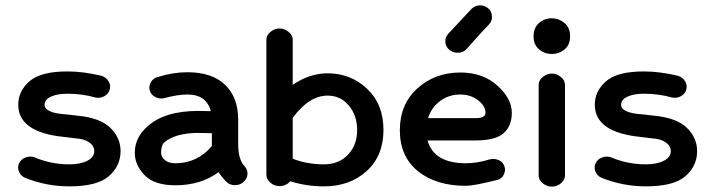

<svg xmlns="http://www.w3.org/2000/svg" viewBox="-20 -680 2646 715"><path d="M238 14Q152 14 73 -18Q57 -25 50.5 -41Q44 -57 51 -72Q58 -87 75 -93.5Q92 -100 109 -94Q170 -68 238 -68Q280 -68 305.5 -81.5Q331 -95 331 -117Q331 -137 312 -150Q293 -163 260 -165L219 -170Q48 -187 48 -290Q48 -341 90 -377.5Q132 -414 231 -414Q289 -414 357 -398Q374 -393 383.5 -378.5Q393 -364 389 -348Q385 -331 369 -322Q353 -313 335 -317Q286 -331 231 -331Q193 -331 169.5 -320Q146 -309 146 -290Q146 -259 227 -254L270 -249Q353 -241 391 -204Q429 -167 429 -117Q429 -62 385.5 -24Q342 14 238 14Z M633 10Q555 10 518.5 -27.5Q482 -65 482 -111Q482 -168 529 -209Q592 -267 720 -267Q727 -267 742 -266.5Q757 -266 765 -266Q749 -328 678 -328Q642 -328 593 -315Q576 -310 559.5 -318Q543 -326 538 -342Q533 -357 541.5 -373Q550 -389 567 -393Q623 -411 678 -411Q770 -411 818.5 -364Q867 -317 867 -234V-144Q867 -85 891 -61Q903 -47 901.5 -30Q900 -13 886 -2Q873 10 854 9.5Q835 9 823 -3Q805 -21 794 -39Q728 10 633 10ZM769 -136V-184Q760 -184 744 -184.5Q728 -185 720 -185Q632 -185 591 -149Q580 -138 580 -111Q580 -96 594 -84Q608 -72 633 -72Q714 -72 769 -136Z M1021 13Q1002 13 987 0.5Q972 -12 972 -29V-533Q972 -549 987.5 -561.5Q1003 -574 1021 -574Q1039 -574 1054.5 -561.5Q1070 -549 1070 -533V-364Q1133 -407 1200 -407Q1286 -407 1347 -349.5Q1408 -292 1408 -196Q1408 -100 1345.5 -43Q1283 14 1186 14Q1121 14 1061 -5Q1045 13 1021 13ZM1200 -324Q1131 -324 1070 -241V-89Q1123 -68 1186 -68Q1242 -68 1276 -104Q1310 -140 1310 -196Q1310 -250 1279 -287Q1248 -324 1200 -324Z M1715 12Q1604 12 1536.5 -42.5Q1469 -97 1469 -195Q1469 -292 1534.5 -351Q1600 -410 1694 -410Q1778 -410 1832 -361.5Q1886 -313 1886 -260Q1886 -211 1855.5 -184Q1825 -157 1751 -157H1572Q1596 -72 1715 -72Q1756 -72 1802 -86Q1819 -91 1835.5 -84.5Q1852 -78 1858 -62Q1864 -47 1856.5 -30.5Q1849 -14 1832 -10Q1744 12 1715 12ZM1654 -494Q1640 -505 1638.5 -523Q1637 -541 1649 -554Q1733 -644 1735 -646Q1748 -659 1766 -660Q1784 -661 1798 -649Q1811 -638 1812 -619.5Q1813 -601 1801 -589Q1784 -572 1755 -539.5Q1726 -507 1717 -497Q1705 -484 1686 -483.5Q1667 -483 1654 -494ZM1694 -328Q1651 -328 1618.5 -303.5Q1586 -279 1574 -240H1751Q1788 -240 1788 -260Q1788 -285 1760.5 -306.5Q1733 -328 1694 -328Z M1986 -27V-364Q1986 -381 2001.5 -393.5Q2017 -406 2035 -406Q2053 -406 2068.5 -393.5Q2084 -381 2084 -364V-27Q2084 -10 2069 2.5Q2054 15 2035 15Q2016 15 2001 2.5Q1986 -10 1986 -27ZM2036 -479Q2007 -479 1987 -496.5Q1967 -514 1967 -544Q1967 -577 1987.5 -594.5Q2008 -612 2035 -612Q2061 -612 2082 -594.5Q2103 -577 2103 -544Q2103 -513 2082.5 -496Q2062 -479 2036 -479Z M2385 14Q2299 14 2220 -18Q2204 -25 2197.5 -41Q2191 -57 2198 -72Q2205 -87 2222 -93.5Q2239 -100 2256 -94Q2317 -68 2385 -68Q2427 -68 2452.5 -81.5Q2478 -95 2478 -117Q2478 -137 2459 -150Q2440 -163 2407 -165L2366 -170Q2195 -187 2195 -290Q2195 -341 2237 -377.5Q2279 -414 2378 -414Q2436 -414 2504 -398Q2521 -393 2530.5 -378.5Q2540 -364 2536 -348Q2532 -331 2516 -322Q2500 -313 2482 -317Q2433 -331 2378 -331Q2340 -331 2316.5 -320Q2293 -309 2293 -290Q2293 -259 2374 -254L2417 -249Q2500 -241 2538 -204Q2576 -167 2576 -117Q2576 -62 2532.5 -24Q2489 14 2385 14Z"/></svg>

Font: Hoogli
Style: Bold
Weight: 700
Designer: Anand Singh Naorem
Foundry: Brand New Type
Version: Version 1.00 b007